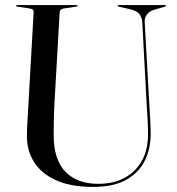

<svg xmlns="http://www.w3.org/2000/svg" viewBox="-20 -720 694 753"><path d="M556 -297.5 538 -633Q536.5 -652 527.2 -664Q518 -676 495.5 -682.5L445.5 -694Q441.5 -695.5 441.5 -697Q441.5 -700 445.5 -700H627Q631 -700 631 -697Q631 -695 625 -693.5L584 -681.5Q566.5 -676.5 556.2 -663.2Q546 -650 547.5 -633L566 -302.5Q567.5 -275.5 569.2 -249Q571 -222.5 571 -195Q571 -137.5 548 -90.2Q525 -43 475.2 -15Q425.5 13 345.5 13Q257.5 13 200 -13Q142.5 -39 114 -83.8Q85.5 -128.5 85.5 -185.5Q85.5 -200 86.5 -223.2Q87.5 -246.5 89 -270.2Q90.5 -294 91.5 -310L112 -674Q113 -684.5 94.5 -687L48 -694Q43 -695 43 -697Q43 -700 47 -700H280Q284.5 -700 284.5 -697Q284.5 -695 279.5 -694L231.5 -687Q214.5 -684.5 214 -672L193.5 -313.5Q191.5 -275.5 191 -243.8Q190.5 -212 190.5 -190Q190.5 -94 236.5 -46.5Q282.5 1 366 1Q454.5 1 507.5 -51.2Q560.5 -103.5 560.5 -192Q560.5 -223 559 -249.5Q557.5 -276 556 -297.5Z"/></svg>

Font: Fraunces 144pt S000
Style: Regular
Weight: 400
Version: Version 1.000; ttfautohint (v1.8.3)